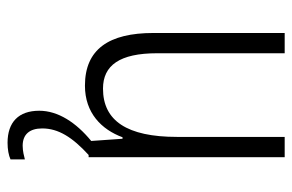

<svg xmlns="http://www.w3.org/2000/svg" viewBox="-156 -416 792 521"><g transform="rotate(90 240.5 -156.0)"><path d="M329 126C329 82 353 44 401 0H407V-532H352V-240C352 -104 308 -39 221 -39C158 -39 125 -84 125 -186V-532H70V-176C70 -55 114 10 213 10C287 10 332 -35 353 -92H357L363 -7C313 34 281 83 281 134C281 190 312 220 368 220C386 220 402 217 413 212V173C405 175 391 179 376 179C345 179 329 160 329 126Z"/></g></svg>

Font: Noto Sans Thai Looped Condensed Light
Style: Regular
Weight: 300
Width: 3
Designer: Sasikarn Vongin, Ben Mitchell
Foundry: The Fontpad Ltd
Version: Version 1.001